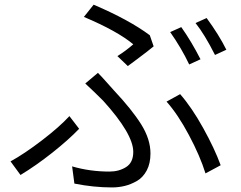

<svg xmlns="http://www.w3.org/2000/svg" viewBox="-20 -779 1040 828"><path d="M713.9 -640.6 761.7 -662.1Q804.7 -601.6 844.7 -523.4L795.9 -501Q762.7 -571.3 713.9 -640.6ZM823.2 -679.7 871.1 -701.2Q924.8 -627.9 956.1 -564.5L907.2 -542Q862.3 -630.9 823.2 -679.7ZM531.2 -494.1 486.3 -537.1Q522.5 -559.6 554.7 -587.9Q487.3 -644.5 341.8 -706.1L383.8 -758.8Q537.1 -693.4 626 -627L642.6 -579.1Q635.7 -573.2 613.3 -555.7Q590.8 -538.1 568.8 -522Q546.9 -505.9 531.2 -494.1ZM300.8 12.7 291 -61.5Q367.2 -39.1 452.1 -39.1Q493.2 -39.1 523.9 -58.6Q554.7 -78.1 554.7 -124Q554.7 -201.2 424.8 -344.7Q386.7 -382.8 347.7 -418.9L402.3 -464.8Q416 -451.2 439.9 -424.3Q463.9 -397.5 471.7 -388.7Q548.8 -306.6 588.9 -242.7Q628.9 -178.7 628.9 -117.2Q628.9 -74.2 612.8 -43.9Q596.7 -13.7 570.3 1.5Q543.9 16.6 517.6 22.9Q491.2 29.3 462.9 29.3Q383.8 29.3 300.8 12.7ZM931.6 -66.4 866.2 -31.2Q842.8 -106.4 794.9 -196.3Q747.1 -286.1 698.2 -340.8L756.8 -373Q806.6 -316.4 856.4 -226.6Q906.2 -136.7 931.6 -66.4ZM279.3 -278.3 321.3 -223.6Q275.4 -175.8 205.1 -120.1Q134.8 -64.5 68.4 -24.4L25.4 -83Q85.9 -116.2 161.6 -174.3Q237.3 -232.4 279.3 -278.3Z"/></svg>

Font: Gen Shin Gothic Monospace Normal
Style: Regular
Weight: 350
Designer: [Source Han Sans]
Ryoko NISHIZUKA  (kana & ideographs); Paul D. Hunt (Latin, Greek & Cyrillic); Wenlong ZHANG  (bopomofo
Version: Version 1.002.20150607